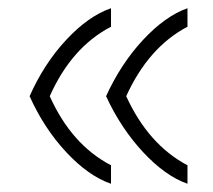

<svg xmlns="http://www.w3.org/2000/svg" viewBox="-20 -471 518 467"><path d="M250 -24Q195 -43 141 -101Q87 -159 52 -237Q87 -316 141 -374Q195 -432 250 -451V-406Q154 -356 101 -237Q154 -119 250 -69ZM436 -24Q382 -43 328 -101Q274 -159 238 -237Q274 -316 328 -374Q382 -432 436 -451V-406Q341 -356 287 -237Q341 -119 436 -69Z"/></svg>

Font: Tajawal Light
Style: Regular
Weight: 300
Designer: Boutros Fonts
Foundry: Created by Boutros International 2017
Version: Version 1.700